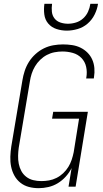

<svg xmlns="http://www.w3.org/2000/svg" viewBox="-20 -975 540 1003"><path d="M182 8Q155 8 130.5 1.5Q106 -5 86.5 -20.5Q67 -36 55 -58Q43 -80 38 -105Q33 -130 34 -157Q35 -184 39 -210L97 -555Q101 -580 109 -604.5Q117 -629 131 -651.5Q145 -674 165.5 -692.5Q186 -711 209.5 -722.5Q233 -734 258.5 -738.5Q284 -743 309 -743Q333 -743 356.5 -739.5Q380 -736 400.5 -726Q421 -716 437 -700Q453 -684 462 -663.5Q471 -643 473 -619.5Q475 -596 471 -572L470 -565H430L431 -570Q436 -599 430 -626Q424 -653 405.5 -672Q387 -691 360.5 -698.5Q334 -706 306 -706Q286 -706 265 -702Q244 -698 225 -688Q206 -678 190 -662.5Q174 -647 163 -628.5Q152 -610 145.5 -590Q139 -570 136 -549L78 -204Q75 -183 74.5 -161.5Q74 -140 78 -119.5Q82 -99 91.5 -81.5Q101 -64 117 -51.5Q133 -39 153.5 -34Q174 -29 196 -29Q216 -29 236 -32.5Q256 -36 275 -45.5Q294 -55 310 -70Q326 -85 337 -103Q348 -121 354.5 -140.5Q361 -160 365 -180L393 -355H252L258 -391H439L375 0H338L354 -97Q342 -73 323.5 -52.5Q305 -32 282 -18Q259 -4 233 2Q207 8 182 8ZM329 -815Q301 -815 275 -823.5Q249 -832 232 -852Q215 -872 211.5 -899.5Q208 -927 212 -955H252Q249 -934 251 -914Q253 -894 264.5 -879Q276 -864 295 -857.5Q314 -851 335 -851Q356 -851 377 -857.5Q398 -864 414.5 -879Q431 -894 440 -914Q449 -934 452 -955H492Q488 -927 474.5 -899.5Q461 -872 438 -852Q415 -832 386 -823.5Q357 -815 329 -815Z"/></svg>

Font: Iosevka Extralight
Style: Italic
Weight: 200
Italic angle: -9°
Monospace: yes
Designer: Belleve Invis
Foundry: Belleve Invis
Version: Version 32.5.0; ttfautohint (v1.8.4)